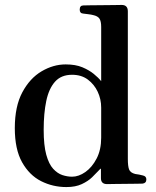

<svg xmlns="http://www.w3.org/2000/svg" viewBox="-20 -746 633 778"><path d="M249 12Q194 12 146.5 -12Q99 -36 69.5 -88.5Q40 -141 40 -227Q40 -315 70.5 -372Q101 -429 148.5 -457Q196 -485 246 -485Q286 -485 313.5 -473.5Q341 -462 360 -446.5Q379 -431 390 -417V-637Q390 -660 383 -670.5Q376 -681 357 -685Q350 -687 337 -688.5Q324 -690 317 -691Q303 -692 303 -707Q303 -724 318 -724Q321 -724 342.5 -724.5Q364 -725 392.5 -725Q421 -725 444 -725.5Q467 -726 473 -726Q498 -726 498 -700V-102Q498 -73 503 -59.5Q508 -46 528 -41Q535 -40 544 -38.5Q553 -37 559 -35Q573 -32 573 -19Q573 -4 558 -2Q555 -2 535 -1.5Q515 -1 489 -1Q463 -1 441.5 -0.5Q420 0 414 0Q389 0 389 -24V-63Q387 -63 378 -53Q369 -43 353 -27.5Q337 -12 311.5 0Q286 12 249 12ZM272 -30Q299 -30 326 -49Q353 -68 371.5 -103.5Q390 -139 390 -188V-310Q390 -344 376 -374Q362 -404 336 -423.5Q310 -443 272 -443Q228 -443 203 -415Q178 -387 167.5 -337Q157 -287 157 -220Q157 -157 167.5 -119Q178 -81 195.5 -62Q213 -43 233 -36.5Q253 -30 272 -30Z"/></svg>

Font: Zen Antique
Style: Regular
Weight: 400
Designer: Yoshimichi Ohira
Foundry: Positype
Version: Version 1.001